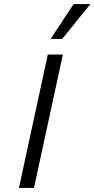

<svg xmlns="http://www.w3.org/2000/svg" viewBox="-20 -927 466 947"><path d="M73.4 0 215.8 -658H290.1L147.6 0ZM229.6 -735.1 343.1 -907H425.9L286.9 -735.1Z"/></svg>

Font: Ysabeau
Style: Bold Italic
Weight: 700
Italic angle: -12°
Designer: Christian Thalmann (Catharsis Fonts)
Version: Version 2.002